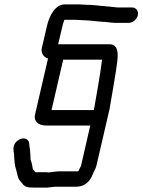

<svg xmlns="http://www.w3.org/2000/svg" viewBox="-20 -635 647 872"><path d="M362 -543C373 -543 395 -541 402 -540L445 -536C467 -536 483 -531 507 -531H563C583 -531 602 -547 606 -566C610 -585 599 -601 579 -601H523C516 -601 510 -601 505 -602L485 -604C478 -605 472 -606 465 -606L445 -608C438 -608 432 -609 425 -610C415 -610 391 -614 377 -613C363 -613 353 -615 340 -615H274C231 -615 204 -564 193 -516L170 -417C165 -396 177 -375 198 -369L139 -114C132 -82 157 -65 188 -65H390L348 118C345 124 341 131 337 140L336 143H255C244 143 235 144 227 145L209 147C206 148 203 148 200 148C193 147 187 147 181 147H140C137 142 134 138 130 134C127 126 127 116 124 106L119 90C119 73 117 59 116 43C111 26 117 8 102 -2C86 -13 63 -2 51 12C37 29 41 50 44 65C45 91 46 116 54 138C59 156 60 173 70 185L80 197C92 214 105 217 134 217H180C188 218 196 217 203 216L221 214C226 213 232 213 239 213H327C366 213 391 187 403 152C408 140 415 131 418 117L473 -120C476 -131 478 -142 480 -154C489 -206 499 -264 507 -315C514 -366 529 -434 477 -434H244L264 -518C265 -523 267 -530 270 -538C270 -540 271 -542 273 -545H324C335 -545 347 -543 362 -543ZM409 -150C408 -145 406 -140 406 -135H214L267 -364H444L443 -361C435 -295 421 -220 409 -150Z"/></svg>

Font: Electronic
Style: BdIt
Weight: 700
Version: Version 1.011